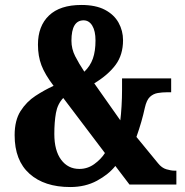

<svg xmlns="http://www.w3.org/2000/svg" viewBox="-20 -744 744 774"><path d="M263 10Q159 10 99 -43.5Q39 -97 39 -199Q39 -259 63 -296.5Q87 -334 123 -357.5Q159 -381 196 -398Q161 -444 147 -481Q133 -518 133 -564Q133 -639 177.5 -681.5Q222 -724 308 -724Q366 -724 403 -704.5Q440 -685 458 -652.5Q476 -620 476 -582Q476 -523 446 -482.5Q416 -442 360 -408L465 -259Q468 -282 470 -316Q472 -350 472 -382V-428H670V-372H652Q634 -372 616 -369Q598 -366 584.5 -353.5Q571 -341 564 -310Q558 -282 549.5 -252.5Q541 -223 530 -192L617 -86Q632 -67 651 -61.5Q670 -56 683 -56H691V0H502L445 -75Q418 -41 371 -15.5Q324 10 263 10ZM320 -455Q344 -478 354.5 -508Q365 -538 365 -581Q365 -619 352 -640.5Q339 -662 317 -662Q268 -662 268 -580Q268 -547 283 -517.5Q298 -488 320 -455ZM300 -63Q333 -63 360 -82.5Q387 -102 403 -127L235 -349Q212 -325 205.5 -288.5Q199 -252 199 -204Q199 -137 226.5 -100Q254 -63 300 -63Z"/></svg>

Font: Noto Serif Armenian ExtraCondensed Black
Style: Regular
Weight: 900
Width: 2
Designer: Monotype Design Team
Foundry: Monotype Imaging Inc.
Version: Version 2.008; ttfautohint (v1.8.4.7-5d5b)